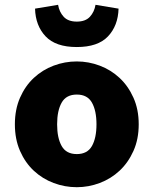

<svg xmlns="http://www.w3.org/2000/svg" viewBox="-20 -768 640 800"><path d="M300 12Q250 12 203.5 -5.5Q157 -23 121 -56.5Q85 -90 63.5 -139Q42 -188 42 -250Q42 -312 63.5 -361Q85 -410 121 -443.5Q157 -477 203.5 -494.5Q250 -512 300 -512Q349 -512 395.5 -494.5Q442 -477 478 -443.5Q514 -410 536 -361Q558 -312 558 -250Q558 -188 536 -139Q514 -90 478 -56.5Q442 -23 395.5 -5.5Q349 12 300 12ZM300 -126Q344 -126 363 -159.5Q382 -193 382 -250Q382 -307 363 -340.5Q344 -374 300 -374Q256 -374 237 -340.5Q218 -307 218 -250Q218 -193 237 -159.5Q256 -126 300 -126ZM300 -572Q212 -572 170 -616.5Q128 -661 126 -732L222 -748Q227 -718 245.5 -698Q264 -678 300 -678Q336 -678 354.5 -698Q373 -718 378 -748L474 -732Q472 -661 430 -616.5Q388 -572 300 -572Z"/></svg>

Font: Source Code Pro Black
Style: Regular
Weight: 900
Monospace: yes
Designer: Paul D. Hunt, Teo Tuominen
Foundry: Adobe Systems Incorporated
Version: Version 2.030;PS 1.000;hotconv 16.6.51;makeotf.lib2.5.65220